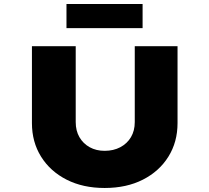

<svg xmlns="http://www.w3.org/2000/svg" viewBox="-20 -930 1043 956"><path d="M501 6Q393 6 311.5 -35.5Q230 -77 184.5 -150Q139 -223 139 -317V-700H357V-322Q357 -279 375.5 -247Q394 -215 426.5 -197Q459 -179 501 -179Q545 -179 579 -197Q613 -215 632 -247Q651 -279 651 -322V-700H864V-317Q864 -223 818.5 -150Q773 -77 691.5 -35.5Q610 6 501 6ZM311 -790V-910H690V-790Z"/></svg>

Font: Lexend Peta Black
Style: Regular
Weight: 900
Version: Version 1.007